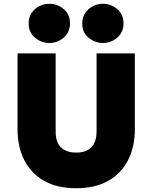

<svg xmlns="http://www.w3.org/2000/svg" viewBox="-20 -983 808 1018"><path d="M384 15Q282.5 15 213.2 -24.5Q144 -64 108.5 -134.5Q73 -205 73 -298V-700H275V-287Q275 -229.5 303.2 -201.8Q331.5 -174 384 -174Q436 -174 464 -201.8Q492 -229.5 492 -287V-700H695V-298Q695 -205.5 659.5 -135Q624 -64.5 554.8 -24.8Q485.5 15 384 15ZM242 -755Q200 -755 166 -782.8Q132 -810.5 132 -859Q132 -891 147.5 -914.2Q163 -937.5 188.2 -950.2Q213.5 -963 242 -963Q284 -963 317.5 -935Q351 -907 351 -859Q351 -826.5 335.2 -803.2Q319.5 -780 294.5 -767.5Q269.5 -755 242 -755ZM526 -755Q484 -755 450 -782.8Q416 -810.5 416 -859Q416 -891 431.8 -914.2Q447.5 -937.5 472.5 -950.2Q497.5 -963 526 -963Q568 -963 601.5 -935Q635 -907 635 -859Q635 -826.5 619.2 -803.2Q603.5 -780 578.5 -767.5Q553.5 -755 526 -755Z"/></svg>

Font: Geologica Cursive Black
Style: Regular
Weight: 900
Designer: Sindre Bremnes, Frode Helland
Foundry: Monokrom Skriftforlag AS
Version: Version 1.010;gftools[0.9.28]